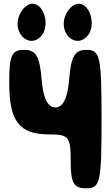

<svg xmlns="http://www.w3.org/2000/svg" viewBox="-20 -1070 606 1040"><path d="M30 -621C30 -413 84 -342 246 -342C353 -342 363 -329 363 -196C363 -79 379 -50 446 -50C523 -50 530 -79 530 -425C530 -767 522 -800 448 -800C385 -800 365 -765 355 -644C347 -540 322 -488 280 -488C238 -488 213 -540 205 -644C195 -765 174 -800 111 -800C43 -800 30 -771 30 -621ZM333 -983C298 -891 386 -807 450 -871C503 -924 472 -1050 405 -1050C379 -1050 347 -1021 333 -983ZM83 -983C48 -891 136 -807 200 -871C253 -924 222 -1050 155 -1050C129 -1050 97 -1021 83 -983Z"/></svg>

Font: Hussar Skorodowane
Style: Bold
Weight: 700
Foundry: Cannot Into Space Fonts
Version: Version 0.892